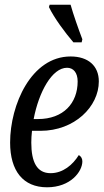

<svg xmlns="http://www.w3.org/2000/svg" viewBox="-20 -786 440 816"><path d="M292 -606H327L330 -619C314 -661 291 -726 280 -766H191L188 -756C210 -710 256 -648 292 -606ZM180 10C280 10 330 -57 330 -100C330 -112 325 -121 315 -127C289 -85 247 -50 195 -50C137 -50 113 -97 113 -180C113 -196 114 -213 116 -230H152C297 -230 400 -333 400 -440C400 -506 355 -546 280 -546C113 -546 23 -341 23 -180C23 -60 78 10 180 10ZM123 -280C145 -395 201 -498 265 -498C292 -498 310 -477 310 -440C310 -348 250 -280 141 -280Z"/></svg>

Font: Noto Serif ExtraCondensed
Style: Italic
Weight: 400
Width: 2
Italic angle: -12°
Designer: Monotype Design Team
Foundry: Monotype Imaging Inc.
Version: Version 2.014